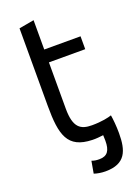

<svg xmlns="http://www.w3.org/2000/svg" viewBox="-164 -753 721 1009"><g transform="rotate(-20 197.0 -248.0)"><path d="M260 -62C315 -62 354 -71 371 -77C375 -53 379 -14 379 25C379 123 357 190 244 190C222 190 198 186 181 180L193 112C206 117 218 119 235 119C281 119 298 93 298 38C298 25 297 13 297 7C281 9 254 12 235 11C98 7 76 -74 76 -237V-671L160 -686V-522H363V-450H160V-191C160 -85 197 -62 260 -62Z"/></g></svg>

Font: Repo Regular
Style: Regular
Weight: 400
Designer: Stefan Peev
Foundry: Context Ltd
Version: Version 1.502